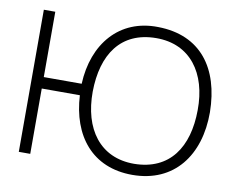

<svg xmlns="http://www.w3.org/2000/svg" viewBox="-83 -874 1223 998"><g transform="rotate(10 528.5 -375.0)"><path d="M1015.6 -375C1012.5 -607.3 899 -761.5 674 -764.6C468.8 -768.8 342.7 -617.7 333.3 -405.2H133.3V-750H72.9V0H133.3V-344.8H334.4C345.8 -132.3 462.5 15.6 674 15.6C894.8 15.6 1016.7 -147.9 1015.6 -375ZM951 -375C950 -179.2 861.5 -44.8 674 -42.7C492.7 -41.7 395.8 -179.2 396.9 -375C399 -571.9 487.5 -705.2 674 -706.2C854.2 -707.3 953.1 -569.8 951 -375Z"/></g></svg>

Font: Manrope3 Light
Style: Regular
Weight: 300
Designer: Mikhail Sharanda
Foundry: Mikhail Sharanda
Version: Version 3.000;PS 003.000;hotconv 1.0.88;makeotf.lib2.5.64775